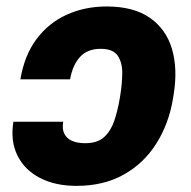

<svg xmlns="http://www.w3.org/2000/svg" viewBox="-20 -573 598 602"><path d="M22 -191.4H178.2Q174.3 -169.4 181.4 -154.3Q188.5 -139.2 205.3 -131.6Q222.2 -124 247.1 -124Q285.6 -124 306.6 -143.3Q327.6 -162.6 338.4 -194.6Q349.1 -226.6 355.5 -264.2L357.4 -276.4Q362.8 -309.6 363.3 -342.8Q363.8 -376 349.4 -397.9Q335 -419.9 295.4 -419.9Q253.9 -419.9 230.7 -394.3Q207.5 -368.7 199.7 -324.2H43.9Q56.6 -399.9 94.5 -450.4Q132.3 -501 189.2 -526.9Q246.1 -552.7 314.5 -552.7Q398.9 -552.7 450 -517.1Q501 -481.4 519.3 -419.2Q537.6 -356.9 524.4 -276.4L522.5 -264.2Q509.3 -184.6 470 -122.6Q430.7 -60.5 367.7 -25.4Q304.7 9.8 219.7 9.8Q153.8 9.8 105.7 -14.9Q57.6 -39.6 34.9 -85Q12.2 -130.4 22 -191.4Z"/></svg>

Font: Inter Tight ExtraBold
Style: Italic
Weight: 800
Italic angle: -9.39999°
Designer: Rasmus Andersson
Foundry: rsms
Version: Version 3.004